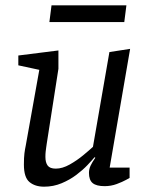

<svg xmlns="http://www.w3.org/2000/svg" viewBox="-20 -697 563 723"><path d="M128 -434 49 -451V-488L200 -507V-438L156 -156Q155 -149 154 -142Q153 -135 152 -126.5Q151 -118 151 -106Q151 -85 159.5 -73.5Q168 -62 190 -62Q215 -62 242.5 -77.5Q270 -93 293.5 -112.5Q317 -132 330 -144L392 -501L470 -513L393 -66H468V-27Q468 -27 454.5 -19.5Q441 -12 419.5 -4Q398 4 374 4Q343 4 329 -7.5Q315 -19 315 -46Q315 -60 321 -73Q327 -86 339 -103L336 -105Q327 -94 309.5 -75.5Q292 -57 267.5 -38.5Q243 -20 212 -7Q181 6 146 6Q112 6 91 -11.5Q70 -29 70 -77Q70 -104 72 -119.5Q74 -135 77 -149ZM174 -677H456L448 -614H166Z"/></svg>

Font: Faustina VF Beta
Style: Italic
Weight: 400
Italic angle: -8°
Designer: Alfonso Garcia
Foundry: Omnibus-Type
Version: Version 1.006